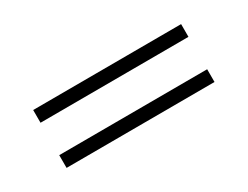

<svg xmlns="http://www.w3.org/2000/svg" viewBox="-32 -474 556 431"><g transform="rotate(-30 246.0 -258.5)"><path d="M54 -333 438 -334V-301L54 -300ZM438 -301ZM438 -334ZM54 -216 438 -217V-184L54 -183ZM438 -184ZM438 -217Z"/></g></svg>

Font: HiLo-Deco
Style: Deco
Weight: 500
Version: Version 001.000